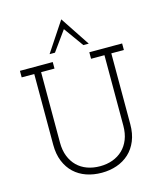

<svg xmlns="http://www.w3.org/2000/svg" viewBox="-134 -1030 964 1136"><g transform="rotate(-15 348.0 -461.5)"><path d="M35 -700H236V-660H154V-229Q154 -181 168.5 -144.5Q183 -108 208.5 -83Q234 -58 269.5 -45Q305 -32 348 -32Q390 -32 425.5 -45Q461 -58 487 -83Q513 -108 527.5 -144.5Q542 -181 542 -229V-660H460V-700H661V-660H584V-226Q584 -169 566 -125Q548 -81 516 -51.5Q484 -22 441 -7Q398 8 348 8Q297 8 254 -7Q211 -22 179.5 -51.5Q148 -81 130 -125Q112 -169 112 -226V-660H35ZM350 -931Q380 -886 410 -840.5Q440 -795 470 -750H437Q415 -780 393.5 -810.5Q372 -841 350 -871Q328 -841 306.5 -810.5Q285 -780 263 -750H230Q260 -795 290 -840.5Q320 -886 350 -931Z"/></g></svg>

Font: Josefin Slab
Style: Regular
Weight: 400
Designer: Santiago Orozco
Foundry: Typemade
Version: Version 1.000